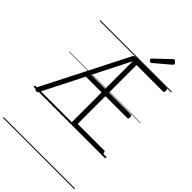

<svg xmlns="http://www.w3.org/2000/svg" viewBox="-457 -1344 1930 1930"><g transform="rotate(45 508.5 -378.5)"><path d="M952 0H549Q535 0 528.5 -5.5Q522 -11 522 -23V-444H298L74 -1Q68 11 59.5 13Q51 15 38 10Q27 4 24.5 -4Q22 -12 27 -23L481 -915Q487 -928 494.5 -932.5Q502 -937 518 -937H952Q960 -937 964 -931.5Q968 -926 968 -912Q968 -898 964 -892.5Q960 -887 952 -887H576V-494H885Q894 -494 898 -488.5Q902 -483 902 -469Q902 -455 898 -449.5Q894 -444 885 -444H576V-50H952Q960 -50 964 -44.5Q968 -39 968 -25Q968 -11 964 -5.5Q960 0 952 0ZM323 -494H522V-887ZM657 -1003Q650 -1003 641 -1012Q632 -1021 632 -1028Q632 -1030 632.5 -1033.5Q633 -1037 637 -1040L791 -1186Q796 -1189 798.5 -1192Q801 -1195 806 -1195Q812 -1195 820 -1189Q828 -1183 833.5 -1175.5Q839 -1168 839 -1161Q839 -1157 838 -1154Q837 -1151 831 -1146L670 -1010Q666 -1007 663 -1005Q660 -1003 657 -1003ZM0 428H1017V438H0ZM0 -20H1017V0H0ZM0 -505H1017V-500H0ZM0 -948H1017V-938H0Z"/></g></svg>

Font: Playwrite US Modern Guides
Style: Regular
Weight: 400
Designer: Veronika Burian, José Scaglione
Foundry: TypeTogether
Version: Version 1.003